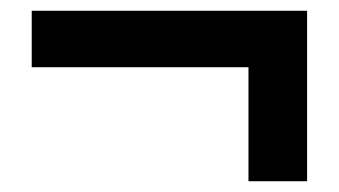

<svg xmlns="http://www.w3.org/2000/svg" viewBox="-20 -447 630 357"><path d="M442 -110V-322H39V-427H551V-110Z"/></svg>

Font: Source Han Sans TC
Style: Bold
Weight: 700
Designer: Ryoko NISHIZUKA Ë•øÂ°öÊ∂ºÂ≠ê (kana, bopomofo & ideographs); Paul D. Hunt (Latin, Greek & Cyrillic); Sandoll Communicatio
Foundry: Adobe
Version: Version 2.004;hotconv 1.0.118;makeotfexe 2.5.65603